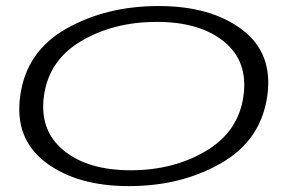

<svg xmlns="http://www.w3.org/2000/svg" viewBox="-20 -611 1003 636"><path d="M407 5.5Q234.5 5.5 130.8 -73.5Q27 -152.5 47 -294Q67.5 -441.5 200 -516.2Q332.5 -591 505.5 -591Q678 -591 781.5 -513.2Q885 -435.5 865.5 -294Q845 -146.5 712.5 -70.5Q580 5.5 407 5.5ZM413 -47Q555 -47 662.8 -111.2Q770.5 -175.5 786.5 -293.5Q802.5 -407.5 722.2 -473Q642 -538.5 499.5 -538.5Q357 -538.5 249.5 -475.2Q142 -412 125.5 -293.5Q110 -179.5 190.2 -113.2Q270.5 -47 413 -47Z"/></svg>

Font: Anybody UltraExpanded Light
Style: Italic
Weight: 300
Width: 9
Italic angle: -10°
Designer: Tyler Finck
Foundry: Etcetera Type Company
Version: Version 1.010; ttfautohint (v1.8.3) -l 8 -r 50 -G 200 -x 14 